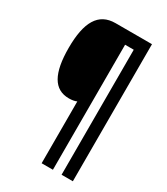

<svg xmlns="http://www.w3.org/2000/svg" viewBox="-215 -855 937 1076"><g transform="rotate(30 253.5 -316.5)"><path d="M440 127V-760H204C94 -760 46 -675 46 -509C46 -345 91 -264 188 -264C207 -264 226 -267 238 -273V127H311V-682H367V127Z"/></g></svg>

Font: Noto Sans Tamil ExtraCondensed
Style: Bold
Weight: 700
Width: 2
Designer: Jelle Bosma - Monotype Design Team
Foundry: Monotype Imaging Inc.
Version: Version 2.004